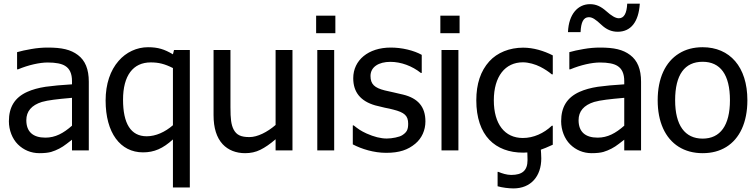

<svg xmlns="http://www.w3.org/2000/svg" viewBox="-20 -817 4108 1043"><path d="M371.1 0H462.4V-373C462.4 -441.4 442.9 -488.3 403.3 -518.1C363.8 -547.9 315.9 -558.6 239.3 -558.6C211.4 -558.6 181.6 -556.2 150.9 -550.8C120.1 -545.4 93.8 -540 72.8 -533.7V-440.4H78.1C134.3 -463.9 195.3 -477.5 238.8 -477.5C283.2 -477.5 314.9 -471.2 334 -459C358.9 -443.8 371.1 -416.5 371.1 -376.5V-358.9C314 -355.5 266.6 -351.1 228 -345.7C189.5 -339.8 155.8 -330.6 127.9 -317.9C59.6 -287.1 28.3 -234.9 28.3 -158.2C28.3 -109.9 46.9 -63 76.7 -33.2C107.9 -2 148.9 15.1 193.8 15.1C220.7 15.1 242.2 12.7 257.8 8.3C288.6 -1 316.4 -15.6 341.3 -35.2C352.5 -43.9 362.3 -51.8 371.1 -58.1ZM371.1 -134.3C324.7 -93.3 280.8 -69.3 226.6 -69.3C158.7 -69.3 123 -101.6 123 -164.1C123 -212.4 151.4 -245.6 207.5 -263.2C240.7 -272.9 294.4 -278.8 361.3 -284.7L371.1 -285.6Z M1011.2 -545.4H925.3L919.4 -522C873 -549.3 838.9 -560.5 783.7 -560.5C723.1 -560.5 664.6 -533.2 624 -485.8C579.6 -435.1 553.7 -361.3 553.7 -271C553.7 -95.7 633.3 10.7 756.8 10.7C817.9 10.7 865.2 -10.3 919.4 -59.6V201.2H1011.2ZM919.4 -136.7C876.5 -99.6 826.2 -76.7 776.9 -76.7C690.4 -76.7 648.4 -146 648.4 -275.4C648.4 -406.2 702.6 -478 798.8 -478C841.3 -478 874 -470.2 919.4 -447.3Z M1568.8 -545.4H1477.1V-138.2C1432.1 -99.1 1378.4 -72.3 1335.4 -72.3C1288.1 -72.3 1265.1 -84 1249.5 -112.8C1242.2 -126.5 1237.8 -142.6 1235.4 -160.6C1232.9 -178.7 1231.9 -203.1 1231.9 -234.9V-545.4H1140.1V-191.4C1140.1 -121.6 1156.7 -69.3 1189.5 -33.7C1220.2 -1 1262.7 15.1 1311.5 15.1C1341.3 15.1 1369.1 9.3 1394.5 -3.4C1419.4 -15.6 1447.3 -34.7 1477.1 -60.5V0H1568.8Z M1801.8 -731.9H1697.3V-636.7H1801.8ZM1795.4 -545.4H1703.6V0H1795.4Z M2077.6 13.2C2149.9 13.2 2195.8 -2.9 2236.3 -36.6C2271.5 -65.9 2291 -109.9 2291 -157.2C2291 -236.8 2251 -283.2 2169.4 -303.2L2156.2 -306.2C2137.2 -311 2124 -314 2116.7 -315.4C2100.6 -318.8 2085 -322.3 2070.8 -325.7C2014.2 -339.8 1992.7 -359.9 1992.7 -404.3C1992.7 -453.6 2037.6 -481 2100.6 -481C2158.7 -481 2218.8 -458.5 2266.1 -420.9H2271V-519C2250 -530.8 2224.1 -540.5 2193.4 -547.9C2162.6 -555.2 2132.3 -558.6 2102.5 -558.6C1981 -558.6 1898.9 -490.2 1898.9 -392.1C1898.9 -316.4 1938.5 -267.6 2018.1 -244.6C2037.6 -239.3 2055.2 -235.4 2070.3 -231.9C2088.4 -228.5 2104 -225.1 2116.2 -221.7C2177.7 -206.1 2197.3 -188.5 2197.3 -144.5C2197.3 -111.8 2189 -98.1 2165 -82.5C2157.2 -77.6 2145 -73.2 2128.4 -69.8C2111.8 -66.4 2096.2 -64.5 2081.1 -64.5C2048.3 -64.5 2011.7 -73.7 1971.2 -91.8C1939.5 -106.4 1926.8 -115.7 1901.4 -135.7H1896.5V-32.7C1944.8 -7.3 2011.2 13.2 2077.6 13.2Z M2476.6 -731.9H2372.1V-636.7H2476.6ZM2470.2 -545.4H2378.4V0H2470.2Z M2821.8 12.2C2827.6 12.2 2831.5 12.2 2834 11.7C2835.9 11.2 2839.4 11.2 2844.7 11.2C2845.2 32.7 2845.7 46.4 2845.7 52.2C2845.7 108.9 2817.9 133.3 2756.8 133.3C2733.4 133.3 2706.5 125 2687.5 116.7H2683.1V194.8C2708 202.1 2743.7 206.5 2769.5 206.5C2863.3 206.5 2920.4 141.1 2920.4 43.5C2920.4 36.6 2919.9 27.8 2919.4 16.6L2918 -3.9C2932.1 -8.3 2953.6 -17.6 2982.9 -30.8V-133.8H2977.5C2934.1 -92.8 2878.4 -67.4 2820.3 -67.4C2721.7 -67.4 2662.6 -143.1 2662.6 -272C2662.6 -402.3 2724.6 -478.5 2820.3 -478.5C2851.1 -478.5 2888.2 -467.8 2915 -454.1C2939.5 -441.4 2960.4 -427.7 2977.5 -413.1H2982.9V-516.1C2934.1 -541 2877.9 -558.1 2821.8 -558.1C2748 -558.1 2681.2 -531.2 2638.2 -483.9C2590.8 -431.6 2567.4 -361.3 2567.4 -272C2567.4 -177.7 2592.8 -105 2638.2 -57.6C2682.6 -11.2 2746.1 12.2 2821.8 12.2Z M3387.2 -796.9C3384.8 -744.1 3369.6 -717.8 3341.8 -717.8C3323.7 -717.8 3301.8 -731 3272.9 -756.8C3244.1 -782.2 3217.8 -794.4 3185.1 -794.4C3119.6 -794.4 3069.3 -740.7 3065.4 -642.6H3133.8C3136.2 -695.3 3148.9 -723.6 3178.7 -723.6C3197.8 -723.6 3215.3 -711.9 3246.6 -682.6C3273.9 -656.7 3302.2 -644.5 3335.4 -644.5C3406.2 -644.5 3449.2 -696.8 3455.6 -796.9ZM3371.1 0H3462.4V-373C3462.4 -441.4 3442.9 -488.3 3403.3 -518.1C3363.8 -547.9 3315.9 -558.6 3239.3 -558.6C3211.4 -558.6 3181.6 -556.2 3150.9 -550.8C3120.1 -545.4 3093.8 -540 3072.8 -533.7V-440.4H3078.1C3134.3 -463.9 3195.3 -477.5 3238.8 -477.5C3283.2 -477.5 3314.9 -471.2 3334 -459C3358.9 -443.8 3371.1 -416.5 3371.1 -376.5V-358.9C3314 -355.5 3266.6 -351.1 3228 -345.7C3189.5 -339.8 3155.8 -330.6 3127.9 -317.9C3059.6 -287.1 3028.3 -234.9 3028.3 -158.2C3028.3 -109.9 3046.9 -63 3076.7 -33.2C3107.9 -2 3148.9 15.1 3193.8 15.1C3220.7 15.1 3242.2 12.7 3257.8 8.3C3288.6 -1 3316.4 -15.6 3341.3 -35.2C3352.5 -43.9 3362.3 -51.8 3371.1 -58.1ZM3371.1 -134.3C3324.7 -93.3 3280.8 -69.3 3226.6 -69.3C3158.7 -69.3 3123 -101.6 3123 -164.1C3123 -212.4 3151.4 -245.6 3207.5 -263.2C3240.7 -272.9 3294.4 -278.8 3361.3 -284.7L3371.1 -285.6Z M4040 -272.5C4040 -454.1 3944.3 -560.5 3796.9 -560.5C3748 -560.5 3705.1 -549.3 3668.5 -526.4C3594.7 -481 3552.7 -392.1 3552.7 -272.5C3552.7 -213.9 3562.5 -163.1 3582 -119.6C3621.1 -33.2 3696.8 15.1 3796.9 15.1C3846.2 15.1 3888.7 3.9 3925.3 -18.6C3998 -63.5 4040 -151.9 4040 -272.5ZM3945.3 -272.5C3945.3 -135.3 3892.6 -64 3796.9 -64C3700.7 -64 3647.5 -136.2 3647.5 -272.5C3647.5 -411.6 3699.7 -481.4 3796.9 -481.4C3893.1 -481.4 3945.3 -411.6 3945.3 -272.5Z"/></svg>

Font: SG Kara Light
Style: Regular
Weight: 400
Designer: Damoon Khanjanzadeh
Version: Version 1.000